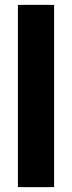

<svg xmlns="http://www.w3.org/2000/svg" viewBox="-20 -770 297 790"><path d="M202.6 -750V0H53.7V-750Z"/></svg>

Font: Roboto Condensed ExtraBold
Style: Regular
Weight: 800
Designer: Christian Robertson
Foundry: Google
Version: Version 3.008; 2023